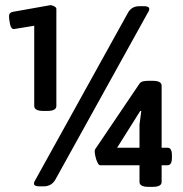

<svg xmlns="http://www.w3.org/2000/svg" viewBox="-20 -724 711 746"><path d="M539 -700Q560 -700 560 -689Q560 -686 558.5 -682Q557 -678 554 -674L195 -26Q180 0 150 0H133Q112 0 112 -11Q112 -17 118 -26L477 -674Q491 -700 522 -700ZM176 -704Q182 -704 190.5 -699.5Q199 -695 199 -690V-312Q199 -303 190.5 -298Q182 -293 164 -293H148Q130 -293 121.5 -298Q113 -303 113 -312V-624L34 -611Q23 -611 19 -630Q15 -649 15 -661Q15 -675 30 -678ZM573 -410Q608 -410 608 -391V-150H631Q648 -150 648 -121V-111Q648 -82 631 -82H608V-17Q608 2 573 2H557Q522 2 522 -17V-82H369Q364 -82 359 -92Q354 -102 351 -115Q348 -128 348 -136Q348 -141 349 -143L522 -399Q527 -406 536 -408Q545 -410 558 -410ZM529 -293H525L435 -150H522V-240Z"/></svg>

Font: Asap VF Beta
Style: Regular
Weight: 400
Designer: Pablo Cosgaya
Foundry: Pablo Cosgaya
Version: Version 1.007